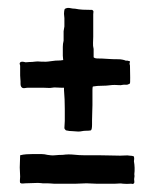

<svg xmlns="http://www.w3.org/2000/svg" viewBox="-20 -552 391 486"><path d="M309 -396Q309 -394 308.5 -393.5Q308 -393 308 -391Q308 -389 308.5 -388Q309 -387 309 -386Q309 -372 309.5 -356Q310 -340 308 -340Q303 -337 298.5 -337.5Q294 -338 289 -337Q286 -336 281.5 -336.5Q277 -337 270 -337Q264 -337 256.5 -336Q249 -335 241 -335Q233 -335 226.5 -334.5Q220 -334 215 -333Q214 -331 214 -324V-286Q214 -277 213.5 -268Q213 -259 213 -248V-237Q213 -224 210 -222Q206 -221 197 -221Q192 -221 187.5 -220Q183 -219 178 -219Q176 -219 171 -219.5Q166 -220 164 -220Q159 -220 155.5 -220.5Q152 -221 147 -222L145 -224Q143 -226 143 -228Q143 -229 143.5 -237Q144 -245 144 -246Q144 -248 144 -256.5Q144 -265 144 -276.5Q144 -288 143.5 -300.5Q143 -313 142 -324V-330H134Q127 -330 122 -330.5Q117 -331 112 -330Q107 -329 101.5 -329.5Q96 -330 88 -330H52Q48 -330 42.5 -329Q37 -328 34 -332Q32 -335 32 -339Q32 -343 32 -346Q32 -348 31.5 -353Q31 -358 31 -361V-385Q31 -387 30 -389.5Q29 -392 31 -394Q34 -397 42 -395Q44 -394 47.5 -394.5Q51 -395 54 -395Q62 -395 68.5 -396Q75 -397 83 -396Q96 -395 108 -397Q120 -399 133 -399Q135 -399 136.5 -399.5Q138 -400 140 -400Q140 -402 139.5 -405Q139 -408 139 -411V-419Q139 -426 139 -433.5Q139 -441 141 -449V-473Q141 -475 142 -479Q143 -483 143 -485V-506Q143 -508 142.5 -511.5Q142 -515 142 -517Q142 -519 142.5 -524Q143 -529 145 -530Q151 -533 157.5 -531.5Q164 -530 170 -530Q180 -528 189.5 -527.5Q199 -527 210 -527H213Q217 -525 216.5 -522Q216 -519 216 -516V-459Q216 -451 215.5 -443.5Q215 -436 217 -428V-407Q220 -404 227 -404Q239 -404 251.5 -403Q264 -402 281 -402Q285 -402 290 -401Q295 -400 297 -399Q299 -398 300.5 -398.5Q302 -399 304 -398Q308 -398 309 -396ZM320 -111Q321 -106 320 -102.5Q319 -99 320 -93Q320 -91 320 -90Q320 -89 318 -87Q316 -86 315 -86.5Q314 -87 312 -87Q301 -86 291 -87Q286 -88 281.5 -87.5Q277 -87 272 -87H223Q217 -87 211 -87.5Q205 -88 199 -88Q192 -88 186 -87.5Q180 -87 173 -87H116Q114 -87 109.5 -87.5Q105 -88 100 -88H88Q86 -88 83.5 -88.5Q81 -89 76 -89Q68 -89 60.5 -88.5Q53 -88 44 -88Q42 -88 38 -87.5Q34 -87 31 -89Q30 -93 30.5 -97Q31 -101 31 -105Q31 -111 30.5 -116.5Q30 -122 30 -128Q30 -136 30.5 -143.5Q31 -151 31 -159Q39 -161 47 -161.5Q55 -162 62 -162H85Q90 -162 92.5 -161.5Q95 -161 100 -160Q110 -158 119.5 -159Q129 -160 139 -160Q153 -162 167 -160.5Q181 -159 193 -159H230Q245 -159 258.5 -158.5Q272 -158 284 -158Q292 -158 297.5 -158.5Q303 -159 308 -158Q315 -158 319 -156Q320 -151 319.5 -148.5Q319 -146 319 -144Q322 -127 320 -111Z"/></svg>

Font: Kirang Haerang
Style: Regular
Weight: 400
Version: Version 1.00